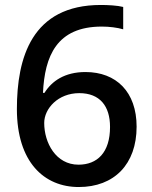

<svg xmlns="http://www.w3.org/2000/svg" viewBox="-20 -743 612 773"><path d="M48 -304C48 -90 158 10 297 10C440 10 530 -82 530 -233C530 -373 448 -453 324 -453C240 -453 188 -416 159 -369H153C160 -517 208 -636 390 -636C420 -636 452 -632 476 -625V-715C453 -721 414 -723 386 -723C107 -723 48 -509 48 -304ZM296 -80C205 -80 158 -168 158 -248C158 -306 214 -368 299 -368C382 -368 423 -316 423 -232C423 -128 371 -80 296 -80Z"/></svg>

Font: Noto Sans Balinese Medium
Style: Regular
Weight: 500
Designer: Aditya Bayu, David Williams
Foundry: David Williams
Version: Version 2.005